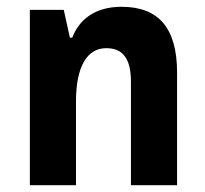

<svg xmlns="http://www.w3.org/2000/svg" viewBox="-20 -546 604 566"><path d="M68 0H204V-247C204 -350 237 -404 293 -404C341 -404 366 -375 366 -305V0H502V-332C502 -463 448 -526 338 -526C260 -526 213 -488 193 -435H186L168 -517H68Z"/></svg>

Font: Noto Sans Thai UI Cond
Style: Bold
Weight: 700
Width: 3
Designer: Monotype Design Team
Foundry: Monotype Imaging Inc.
Version: Version 2.000